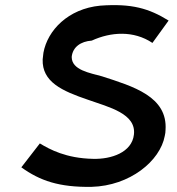

<svg xmlns="http://www.w3.org/2000/svg" viewBox="-20 -724 688 747"><path d="M337 -566C411 -600 500 -606 573 -557L636 -644C560 -691 493 -711 370 -702C245 -690 165 -606 149 -519L146 -493C143 -405 222 -370 322 -336C404 -307 511 -282 501 -200C493 -131 413 -104 342 -106C237 -108 173 -143 135 -166L63 -73C135 -21 210 5 336 3C486 -1 603 -98 621 -195C623 -203 624 -211 624 -218C633 -349 497 -388 377 -427C331 -440 259 -451 259 -502V-503C263 -541 294 -563 337 -566Z"/></svg>

Font: Bluebird
Style: LiExtObl
Weight: 300
Designer: Jasper
Foundry: Cannot Into Space Fonts
Version: Version 0.98